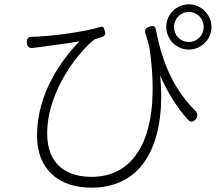

<svg xmlns="http://www.w3.org/2000/svg" viewBox="-20 -816 1020 887"><path d="M901 -741C913 -728 921 -711 921 -691C921 -653 890 -622 853 -622C813 -622 784 -653 784 -691C784 -711 792 -728 804 -741C816 -753 834 -761 853 -761C872 -761 889 -753 901 -741ZM926 -765C907 -784 881 -796 853 -796C794 -796 748 -749 748 -691C748 -663 760 -637 778 -618C797 -599 823 -587 853 -587C909 -587 957 -634 957 -691C957 -720 945 -746 926 -765ZM643 -162C598 -58 518 1 403 1C299 1 198 -46 198 -199C198 -408 359 -592 417 -634C425 -637 437 -641 448 -644C464 -648 469 -657 464 -673C459 -689 458 -696 442 -691C376 -670 230 -650 153 -647C146 -647 138 -646 131 -646C111 -647 103 -638 104 -618C105 -599 116 -592 135 -595C143 -596 152 -597 160 -598C199 -604 290 -615 347 -625C264 -539 151 -385 151 -189C151 -35 250 51 402 51C671 51 746 -203 720 -467C754 -389 795 -324 847 -264C860 -250 873 -251 885 -266C896 -280 892 -296 879 -308C763 -423 721 -570 700 -679C697 -697 688 -698 670 -693C653 -688 647 -678 652 -661L658 -642L670 -598C697 -416 688 -266 643 -162Z"/></svg>

Font: GenSenRounded2 TW L
Style: Regular
Weight: 300
Version: Version 2.100;PS 2.1;hotconv 16.6.51;makeotf.lib2.5.65220 DE